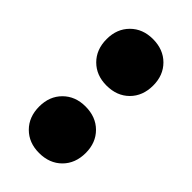

<svg xmlns="http://www.w3.org/2000/svg" viewBox="-167 -542 598 598"><g transform="rotate(45 132.0 -243.0)"><path d="M235 -392Q235 -346 206.5 -317.5Q178 -289 132 -289Q87 -289 58.5 -317.5Q30 -346 30 -392Q30 -437 58.5 -465.5Q87 -494 132 -494Q178 -494 206.5 -465.5Q235 -437 235 -392ZM235 -95Q235 -49 206.5 -20.5Q178 8 132 8Q87 8 58.5 -20.5Q30 -49 30 -95Q30 -140 58.5 -168.5Q87 -197 132 -197Q178 -197 206.5 -168.5Q235 -140 235 -95Z"/></g></svg>

Font: Argentum Sans Black
Style: Regular
Weight: 900
Designer: Julieta Ulanovsky (Modified by Cristiano Sobral)
Foundry: Julieta Ulanovsky
Version: Version 1.000; ttfautohint (v1.5.65-e2d9)